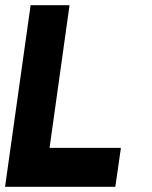

<svg xmlns="http://www.w3.org/2000/svg" viewBox="-30 -720 586 740"><path d="M-10.5 0 88 -700H238L161 -150H436L414.5 0Z"/></svg>

Font: Urbanist Black
Style: Italic
Weight: 900
Italic angle: -8°
Designer: Corey Hu
Foundry: Corey Hu
Version: Version 1.330; ttfautohint (v1.8.4.7-5d5b)